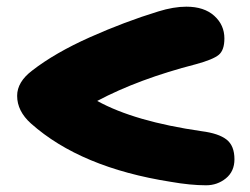

<svg xmlns="http://www.w3.org/2000/svg" viewBox="-20 -635 740 569"><path d="M590.8 -85.9Q544.4 -85.9 485.8 -96.2Q218.8 -138.2 71.8 -269Q30.8 -305.7 30.8 -351.1Q30.8 -392.1 75.2 -425.8Q143.1 -478.5 246.6 -524.7Q350.1 -570.8 449.2 -601.1Q494.6 -615.2 532.2 -615.2Q585 -615.2 615 -588.1Q645 -561 645 -521Q645 -486.3 628.2 -472.4Q611.3 -458.5 561 -444.8Q390.6 -400.9 268.1 -335.9Q378.4 -274.9 578.1 -246.1Q627.9 -239.7 651.4 -221.4Q674.8 -203.1 674.8 -163.1Q674.8 -127 649.4 -106.4Q624 -85.9 590.8 -85.9Z"/></svg>

Font: Shantell Sans Normal
Style: Regular
Weight: 800
Designer: Stephen Nixon, Anya Danilova, Shantell Martin
Foundry: Arrow Type
Version: Version 1.006;[559af2be0]